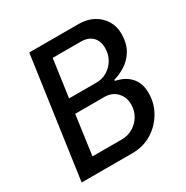

<svg xmlns="http://www.w3.org/2000/svg" viewBox="-159 -817 917 949"><g transform="rotate(-30 300.0 -343.0)"><path d="M38 0 135 -686H417Q464 -686 500 -666.5Q536 -647 556 -614Q576 -581 576 -540Q576 -482 552.5 -444.5Q529 -407 495.5 -387Q462 -367 432 -359L431 -353Q447 -350 467 -342Q487 -334 505 -318.5Q523 -303 534.5 -278.5Q546 -254 546 -217Q546 -160 517.5 -110.5Q489 -61 440 -30.5Q391 0 328 0ZM149 -85H316Q351 -85 380 -102Q409 -119 426 -148Q443 -177 443 -212Q443 -255 416 -282.5Q389 -310 347 -310H180ZM192 -391H348Q382 -391 409.5 -407.5Q437 -424 454 -453Q471 -482 471 -518Q471 -559 447.5 -582Q424 -605 382 -605H222Z"/></g></svg>

Font: Chivo Mono
Style: Italic
Weight: 400
Italic angle: -8.05°
Monospace: yes
Version: Version 1.008